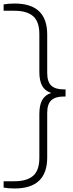

<svg xmlns="http://www.w3.org/2000/svg" viewBox="-40 -838 416 1088"><path d="M43 230Q7 230 -19.5 225V189H42.5Q112.5 189 147.8 158.2Q183 127.5 183 56.5V-191Q183 -242.5 199.2 -271.2Q215.5 -300 250 -311.5Q215.5 -322.5 199.2 -351.2Q183 -380 183 -431.5V-644.5Q183 -715.5 147.8 -746.2Q112.5 -777 42.5 -777H-19.5V-813Q7 -818 43 -818Q227.5 -818 227.5 -642.5V-424.5Q227.5 -374.5 250.5 -353Q273.5 -331.5 320 -331.5H331.5V-291H320Q273.5 -291 250.5 -269.5Q227.5 -248 227.5 -198V54.5Q227.5 230 43 230Z"/></svg>

Font: Encode Sans Semi Expanded ExtraLight
Style: Regular
Weight: 200
Width: 6
Designer: Multiple Designers
Foundry: Impallari Type
Version: Version 3.000; ttfautohint (v1.8.3) -l 8 -r 50 -G 200 -x 14 